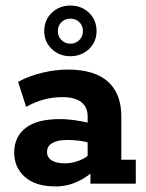

<svg xmlns="http://www.w3.org/2000/svg" viewBox="-20 -660 524 690"><path d="M180 10Q108 10 69.5 -24Q31 -58 31 -112Q31 -168 72 -200Q113 -232 195 -232Q223 -232 255.5 -227Q288 -222 312 -215L295 -203V-242Q295 -275 272 -293Q249 -311 203 -311Q169 -311 136.5 -302Q104 -293 74 -276L45 -366Q86 -388 133.5 -399Q181 -410 223 -410Q319 -410 367.5 -367Q416 -324 416 -241V-86H468V0H305V-66L323 -52Q295 -24 258 -7Q221 10 180 10ZM213 -73Q240 -73 266 -83.5Q292 -94 306 -110L295 -78V-171L312 -143Q290 -151 267 -154Q244 -157 222 -157Q187 -157 168 -146Q149 -135 149 -114Q149 -94 166 -83.5Q183 -73 213 -73ZM233 -458Q193 -458 166 -484Q139 -510 139 -548Q139 -588 166 -614Q193 -640 233 -640Q273 -640 300 -614Q327 -588 327 -548Q327 -510 300 -484Q273 -458 233 -458ZM233 -503Q252 -503 265 -516Q278 -529 278 -548Q278 -568 265 -580.5Q252 -593 233 -593Q214 -593 201 -580.5Q188 -568 188 -548Q188 -529 201 -516Q214 -503 233 -503Z"/></svg>

Font: Rokkitt
Style: Bold
Weight: 700
Designer: Vernon Adams
Foundry: Vernon Adams
Version: Version 3.103